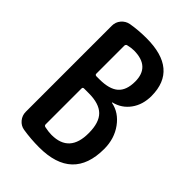

<svg xmlns="http://www.w3.org/2000/svg" viewBox="-220 -835 940 940"><g transform="rotate(45 250.0 -365.0)"><path d="M173.8 -340.8V-92.8Q173.8 -84 182.6 -82Q210.9 -76.2 230.5 -76.2Q354.5 -76.2 353.5 -211.9Q353.5 -284.2 320.3 -316.9Q287.1 -349.6 215.8 -349.6H182.6Q173.8 -349.6 173.8 -340.8ZM173.8 -636.7V-443.4Q173.8 -435.5 182.6 -434.6H204.1Q272.5 -434.6 304.2 -462.4Q335.9 -490.2 335.9 -550.8Q335.9 -653.3 224.6 -654.3Q206.1 -654.3 181.6 -648.4Q173.8 -645.5 173.8 -636.7ZM118.2 1Q93.8 -2.9 77.6 -22.5Q61.5 -42 61.5 -67.4V-663.1Q61.5 -688.5 77.6 -707.5Q93.8 -726.6 118.2 -731.4Q169.9 -740.2 224.6 -740.2Q441.4 -740.2 442.4 -557.6Q442.4 -497.1 411.6 -454.6Q380.9 -412.1 329.1 -399.4Q328.1 -399.4 328.1 -398.4Q328.1 -396.5 329.1 -396.5Q385.7 -385.7 423.8 -333.5Q461.9 -281.2 461.9 -210Q461.9 9.8 230.5 9.8Q173.8 9.8 118.2 1Z"/></g></svg>

Font: Rounded Mgen+ 1mn medium
Style: Regular
Weight: 500
Designer: [Source Han Sans]
Ryoko NISHIZUKA  (kana & ideographs); Paul D. Hunt (Latin, Greek & Cyrillic); Wenlong ZHANG  (bopomofo
Version: Version 1.059.20150602